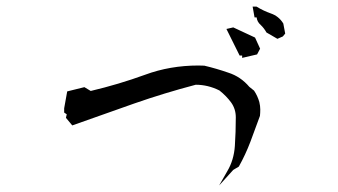

<svg xmlns="http://www.w3.org/2000/svg" viewBox="-20 -674 1040 590"><path d="M177.2 -328.1V-341.3L186.5 -393.1L239.3 -406.2L258.8 -394.5Q344.2 -414.6 425.8 -444.3Q502.4 -472.7 589.8 -472.7Q606 -472.7 607.9 -472.2Q645 -463.4 681.6 -450.7Q719.7 -438.5 746.1 -407.2L760.7 -395.5Q771.5 -379.4 776.9 -360.4Q779.8 -348.1 779.8 -337.6Q779.8 -327.1 778.8 -317.9Q764.6 -278.3 749.5 -238.5Q734.4 -198.7 713.9 -162.1L696.8 -151.9L653.3 -104L678.7 -148.4Q698.7 -182.1 701.7 -225.3Q704.6 -268.6 704.6 -313.5Q704.6 -338.9 690.4 -358.9Q675.8 -378.9 654.3 -396Q619.1 -413.6 581.5 -413.6Q484.9 -388.2 392.6 -356L202.1 -288.6L182.6 -312L185.1 -322.8ZM724.1 -503.4H716.3L675.8 -585L696.8 -589.8L763.7 -558.6L779.3 -524.4L770 -506.8L724.1 -496.1V-502.9ZM768.6 -620.6H762.2L756.3 -653.8H768.1Q789.6 -640.6 812 -632.8Q836.4 -624.5 850.1 -602.5L850.6 -601.6L856.4 -570.8L849.1 -562L832.5 -554.7L798.8 -574.2Q791.5 -587.4 781.2 -597.2Q770 -606.9 768.6 -620.6Z"/></svg>

Font: Bakudai
Style: Medium
Weight: 500
Version: Version 1.48